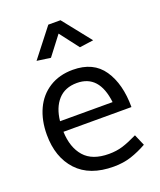

<svg xmlns="http://www.w3.org/2000/svg" viewBox="-140 -833 779 934"><g transform="rotate(-20 249.5 -366.0)"><path d="M259 -498Q189 -498 137.5 -465.5Q86 -433 59.5 -375.5Q33 -318 33 -244Q33 -127 98 -57Q163 13 287 13Q337 13 378 -0.5Q419 -14 460 -37L435 -95Q390 -73 357.5 -63Q325 -53 286 -53Q200 -53 158.5 -100.5Q117 -148 114 -230H466Q466 -350 415.5 -424Q365 -498 259 -498ZM256 -431Q371 -431 388 -284H116Q123 -352 158.5 -391.5Q194 -431 256 -431ZM402 -599 286 -745H223L109 -599L180 -589L255 -687L330 -589Z"/></g></svg>

Font: Catamaran
Style: Regular
Weight: 400
Designer: Pria Ravichandran
Version: Version 1.000;PS 001.000;hotconv 1.0.70;makeotf.lib2.5.58329